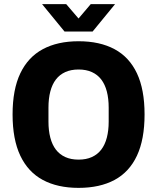

<svg xmlns="http://www.w3.org/2000/svg" viewBox="-20 -899 762 931"><path d="M361 12Q259 12 187.5 -26.5Q116 -65 78.5 -144Q41 -223 41 -344Q41 -465 78.5 -543.5Q116 -622 187.5 -660.5Q259 -699 361 -699Q464 -699 535.5 -660.5Q607 -622 644 -543.5Q681 -465 681 -344Q681 -223 644 -144Q607 -65 535.5 -26.5Q464 12 361 12ZM361 -125Q398 -125 425.5 -137.5Q453 -150 471 -173.5Q489 -197 498 -231.5Q507 -266 507 -309V-377Q507 -421 498 -455.5Q489 -490 471 -513.5Q453 -537 425.5 -549.5Q398 -562 361 -562Q324 -562 296.5 -549.5Q269 -537 251 -513.5Q233 -490 224 -455.5Q215 -421 215 -377V-309Q215 -266 224 -231.5Q233 -197 251 -173.5Q269 -150 296.5 -137.5Q324 -125 361 -125ZM184 -879H301L386 -780L335 -779L420 -879H538L429 -746H293Z"/></svg>

Font: Archivo SemiCondensed ExtraBold
Style: Regular
Weight: 800
Width: 4
Designer: Hector Gatti
Foundry: Omnibus-Type
Version: Version 2.001